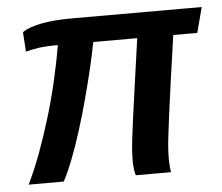

<svg xmlns="http://www.w3.org/2000/svg" viewBox="-43 -558 701 605"><g transform="rotate(-5 308.0 -255.0)"><path d="M24 0Q46 -45 65.5 -98Q85 -151 102 -207.5Q119 -264 132 -320.5Q145 -377 154 -430Q116 -430 92 -426.5Q68 -423 52 -418L48 -480Q67 -494 107 -502Q147 -510 205 -510H616L595 -430H519Q506 -340 497.5 -279.5Q489 -219 484 -179.5Q479 -140 476 -115.5Q473 -91 472 -75Q471 -59 471 -44Q471 -30 472 -19.5Q473 -9 474 0H363Q361 -5 359 -17.5Q357 -30 357 -47Q357 -60 358 -76Q359 -92 362 -118Q365 -144 370.5 -184Q376 -224 384.5 -284.5Q393 -345 405 -430H266Q259 -393 248 -346.5Q237 -300 223.5 -250Q210 -200 195 -152.5Q180 -105 164.5 -65.5Q149 -26 135 0Z"/></g></svg>

Font: Chivo Mono Medium
Style: Italic
Weight: 500
Italic angle: -8.05°
Monospace: yes
Designer: Hector Gatti
Foundry: Omnibus-Type
Version: Version 1.008